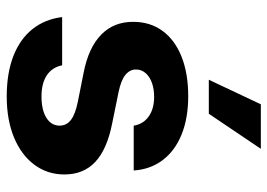

<svg xmlns="http://www.w3.org/2000/svg" viewBox="-134 -662 806 579"><g transform="rotate(90 269.5 -373.0)"><path d="M272.6 -434.3Q249.2 -434.3 230.4 -427.7Q211.7 -421 200.9 -408.5Q190.1 -396 190.1 -380.2Q189.6 -361.6 205.9 -348Q222.3 -334.4 258.3 -327L354 -307.5Q431.3 -292 469 -256.6Q506.6 -221.2 506.6 -163.9Q506.6 -112.5 477.2 -73Q447.8 -33.6 394.9 -11.7Q341.9 10.2 271.5 10.2Q200.9 10.2 149.4 -9.9Q97.8 -30.1 68.1 -67.6Q38.3 -105.2 32 -156.9H177.4Q183.6 -126.6 207.7 -110.6Q231.9 -94.6 271.8 -94.6Q297.8 -94.6 317.6 -101Q337.5 -107.5 348.5 -119.9Q359.4 -132.4 359.4 -149.1Q359.4 -170.2 342 -183.5Q324.6 -196.7 287.5 -204.2L199.6 -221.7Q123.7 -236.6 84.8 -274.9Q45.9 -313.2 46.4 -371.5Q46.4 -422.5 73.8 -459.8Q101.2 -497.1 151.7 -517.1Q202.2 -537.1 270.4 -537.1Q336.8 -537.1 386.1 -517.1Q435.4 -497.1 463.4 -460Q491.4 -422.8 494.6 -372.7H359.5Q354.6 -401.8 331.6 -418Q308.6 -434.3 272.6 -434.3ZM295 -756.1H429.3L323.6 -599.2H221Z"/></g></svg>

Font: Pretendard GOV Variable
Style: Regular
Weight: 400
Designer: Base glyphs from Inter by Rasmus Andersson; Hangul glyphs from Noto Sans CJK(Source Han Sans) by Jang Soo-young and Kang
Foundry: Kil Hyung-jin
Version: Version 1.307;Glyphs 3.2 (3192)